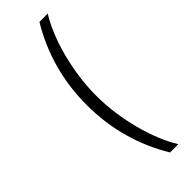

<svg xmlns="http://www.w3.org/2000/svg" viewBox="-299 -779 945 945"><g transform="rotate(-45 173.5 -306.5)"><path d="M109.7 -306.8C109.7 -136.7 154.5 14.6 234.7 147.7H292.3C223.4 36.6 175.1 -143.1 175.1 -306.8C175.1 -470.2 223 -649.9 292.3 -761.4H234.7C154.5 -628.9 109.7 -477.3 109.7 -306.8Z"/></g></svg>

Font: Karasuma Gothic
Style: Light
Weight: 300
Designer: Rasmus Andersson / Ryoko Nishizuka
Foundry: rsms
Version: Version 1.00